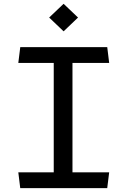

<svg xmlns="http://www.w3.org/2000/svg" viewBox="-20 -974 660 994"><path d="M258.2 -730H355.2V0H258.2ZM74.8 -81.8H545.2L535.1 0H84.8ZM84.9 -730H535.2L545.2 -648.2H74.8ZM234.5 -883.2 309.3 -954.3 384 -883.2 309.3 -811.8Z"/></svg>

Font: Monaspace Krypton Var ExLight
Style: Regular
Weight: 200
Designer: Riley Cran and the Lettermatic Team
Version: Version 1.200 (Monaspace Krypton Var)